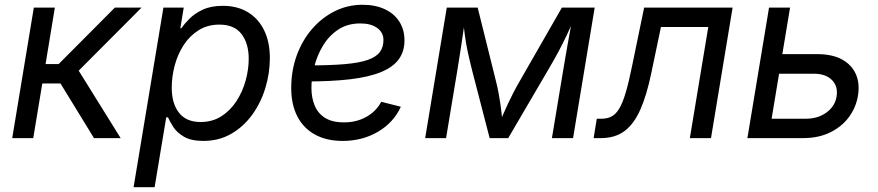

<svg xmlns="http://www.w3.org/2000/svg" viewBox="-20 -574 3651 798"><path d="M30.8 0 120.6 -542.5H208L169.4 -307.6H223.6L457.5 -542.5H568.4L307.1 -280.3L481.4 0H370.6L231.4 -227.1H155.8L118.2 0Z M535.2 204.1 659.2 -542.5H743.7L729.5 -456.5H733.4Q746.1 -474.6 767.6 -496.3Q789.1 -518.1 823 -533.9Q856.9 -549.8 906.2 -549.8Q966.3 -549.8 1010 -523.4Q1053.7 -497.1 1077.6 -448.5Q1101.6 -399.9 1101.6 -332.5Q1101.6 -269.5 1082.8 -208Q1064 -146.5 1028.3 -97.2Q992.7 -47.9 941.4 -18.1Q890.1 11.7 825.2 11.7Q773.9 11.7 744.4 -5.9Q714.8 -23.4 700.2 -46.4Q685.5 -69.3 678.2 -86.4H670.9L622.6 204.1ZM813.5 -66.9Q862.3 -66.9 899.4 -90.3Q936.5 -113.8 962.2 -152.8Q987.8 -191.9 1000.7 -238.3Q1013.7 -284.7 1013.7 -330.1Q1013.7 -393.1 983.9 -432.4Q954.1 -471.7 891.6 -471.7Q842.8 -471.7 805.7 -448.5Q768.6 -425.3 743.7 -387.2Q718.8 -349.1 706.3 -302.5Q693.8 -255.9 693.8 -209Q693.8 -144 723.9 -105.5Q753.9 -66.9 813.5 -66.9Z M1404.3 11.7Q1337.9 11.7 1290 -14.2Q1242.2 -40 1216.3 -89.4Q1190.4 -138.7 1190.4 -208.5Q1190.4 -280.3 1213.1 -343Q1235.8 -405.8 1276.6 -453.1Q1317.4 -500.5 1371.1 -527.3Q1424.8 -554.2 1486.8 -554.2Q1539.6 -554.2 1578.6 -536.1Q1617.7 -518.1 1639.4 -484.6Q1661.1 -451.2 1661.1 -405.8Q1661.1 -359.9 1637.2 -327.4Q1613.3 -294.9 1563.5 -274.4Q1513.7 -253.9 1436 -244.6Q1358.4 -235.4 1251.5 -235.4L1263.2 -302.2Q1352.5 -302.2 1412.4 -307.4Q1472.2 -312.5 1507.6 -324.7Q1543 -336.9 1558.3 -357.2Q1573.7 -377.4 1573.7 -407.7Q1573.7 -439 1547.6 -457.8Q1521.5 -476.6 1478 -476.6Q1423.3 -476.6 1384.8 -450.4Q1346.2 -424.3 1321.8 -383.3Q1297.4 -342.3 1285.9 -295.9Q1274.4 -249.5 1274.4 -208.5Q1274.4 -168.9 1287.4 -136.5Q1300.3 -104 1330.1 -84.7Q1359.9 -65.4 1409.7 -65.4Q1462.4 -65.4 1503.2 -88.6Q1543.9 -111.8 1564.5 -150.9L1646 -130.4Q1616.2 -64.9 1551.3 -26.6Q1486.3 11.7 1404.3 11.7Z M1747.1 0 1836.9 -542.5H1965.3L2040.5 -240.2Q2047.4 -212.9 2052 -188.5Q2056.6 -164.1 2059.8 -141.8Q2063 -119.6 2065.2 -98.9Q2067.4 -78.1 2069.3 -58.1H2054.2Q2063 -79.6 2072 -100.3Q2081.1 -121.1 2091.3 -143.1Q2101.6 -165 2114 -189.2Q2126.5 -213.4 2142.1 -240.2L2315.4 -542.5H2451.7L2361.8 0H2273.9L2320.8 -282.2Q2325.2 -309.6 2330.3 -338.1Q2335.4 -366.7 2340.3 -395.5Q2345.2 -424.3 2350.6 -452.4Q2356 -480.5 2360.8 -506.8H2371.1Q2353 -464.8 2336.7 -430.2Q2320.3 -395.5 2301.8 -360.6Q2283.2 -325.7 2257.8 -282.7L2092.3 0H2015.1L1941.9 -282.7Q1931.2 -325.2 1923.8 -359.6Q1916.5 -394 1911.9 -429Q1907.2 -463.9 1902.3 -506.8H1914.6Q1910.6 -478.5 1906.7 -450.7Q1902.8 -422.9 1898.7 -395.5Q1894.5 -368.2 1890.1 -340.1Q1885.7 -312 1880.9 -282.2L1834 0Z M2447.3 0 2460.4 -80.6H2480Q2504.4 -80.6 2522.2 -90.1Q2540 -99.6 2554.2 -123.5Q2568.4 -147.5 2581.1 -190.7Q2593.8 -233.9 2607.4 -301.3L2657.2 -542.5H3024.9L2935.1 0H2847.2L2923.8 -461.9H2727.1L2687 -270.5Q2668 -178.7 2641.6 -118.9Q2615.2 -59.1 2575.9 -29.5Q2536.6 0 2477.1 0Z M3218.3 -349.1H3375Q3439.5 -349.1 3480 -326.7Q3520.5 -304.2 3537.4 -265.4Q3554.2 -226.6 3545.9 -176.3Q3537.6 -126.5 3507.6 -86.4Q3477.5 -46.4 3429.4 -23.2Q3381.3 0 3317.9 0H3086.4L3176.3 -542.5H3263.7L3187 -80.6H3330.1Q3379.9 -80.6 3415.3 -106.7Q3450.7 -132.8 3457 -172.9Q3463.9 -214.8 3438 -241.2Q3412.1 -267.6 3362.3 -267.6H3204.1Z"/></svg>

Font: Inter 16pt
Style: Italic
Weight: 400
Italic angle: -9.3988°
Version: Version 4.001;git-66647c0bb